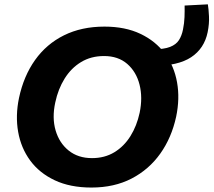

<svg xmlns="http://www.w3.org/2000/svg" viewBox="-20 -850 983 884"><path d="M401 13.5Q303 13.5 232 -20Q161 -53.5 118.8 -111.2Q76.5 -169 63.5 -243.2Q50.5 -317.5 67.5 -399Q89 -500 141.5 -573.8Q194 -647.5 274.8 -687.5Q355.5 -727.5 461 -727.5Q556.5 -727.5 626.5 -694.2Q696.5 -661 739.2 -603.2Q782 -545.5 795.2 -470.8Q808.5 -396 791 -312.5Q770 -216 718 -142.8Q666 -69.5 586 -28Q506 13.5 401 13.5ZM403.5 -122Q462 -122 506.5 -149Q551 -176 580.5 -223.2Q610 -270.5 623 -331Q637.5 -401 622.5 -460.2Q607.5 -519.5 565.8 -555.8Q524 -592 459 -592Q399 -592 353.2 -564.2Q307.5 -536.5 277.5 -488.2Q247.5 -440 234.5 -378.5Q219 -307.5 236 -249.5Q253 -191.5 296.2 -156.8Q339.5 -122 403.5 -122ZM685 -546.5 684.5 -623Q735 -623 763 -634Q791 -645 804 -665.5Q817 -686 822.5 -714Q828.5 -743.5 829.5 -771.2Q830.5 -799 830 -824.5L937 -830Q940.5 -810 942.2 -775.2Q944 -740.5 936 -701.5Q920.5 -626.5 860 -586.5Q799.5 -546.5 685 -546.5Z"/></svg>

Font: Commissioner
Style: Bold Italic
Weight: 700
Italic angle: -12°
Designer: Kostas Bartsokas
Foundry: Kostas Bartsokas
Version: Version 1.000; ttfautohint (v1.8.3)